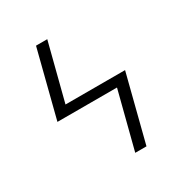

<svg xmlns="http://www.w3.org/2000/svg" viewBox="-171 -863 942 991"><g transform="rotate(-30 300.0 -367.5)"><path d="M350 0 437 -339H82L183 -735H250L163 -396H518L417 0Z"/></g></svg>

Font: Iosevka Custom Light Extended
Style: Regular
Weight: 300
Width: 7
Monospace: yes
Designer: Belleve Invis
Foundry: Belleve Invis
Version: Version 11.2.4; ttfautohint (v1.8.4)